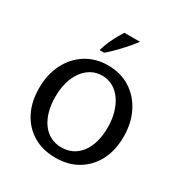

<svg xmlns="http://www.w3.org/2000/svg" viewBox="-167 -814 901 953"><g transform="rotate(30 284.0 -337.5)"><path d="M283.7 16.1Q210.9 16.1 156.5 -16.3Q102 -48.6 71.9 -107Q41.8 -165.3 41.8 -243.1Q41.8 -322 72.5 -382.7Q103.1 -443.5 157.8 -477.8Q212.4 -512.2 283.7 -512.2Q355.4 -512.2 410 -477.8Q464.6 -443.5 495.4 -382.7Q526.2 -322 526.2 -243.1Q526.2 -165.5 496.1 -107.1Q465.9 -48.8 411.4 -16.3Q356.9 16.1 283.7 16.1ZM283.7 -43Q318.4 -43 346.4 -56.9Q374.3 -70.9 394.1 -97.3Q413.9 -123.6 424.3 -160.6Q434.8 -197.6 434.8 -243.1Q434.8 -289.2 423.8 -327.6Q412.9 -366 392.8 -394.2Q372.6 -422.5 344.9 -438.1Q317.1 -453.6 283.7 -453.6Q250.1 -453.6 222.4 -438.6Q194.8 -423.5 174.6 -395.7Q154.5 -368 143.7 -330Q133 -292 133 -246.2Q133 -200.2 143.7 -162.7Q154.4 -125.1 174.2 -98.3Q194 -71.6 221.7 -57.3Q249.4 -43 283.7 -43ZM207.6 -556.6Q216.5 -587.4 227.9 -612.8Q239.3 -638.2 250.9 -658.3Q262.6 -678.4 271.1 -692.5H360.8Q349.3 -676.8 330.5 -654.7Q311.8 -632.6 287.5 -607.4Q263.2 -582.1 234.4 -556.6Z"/></g></svg>

Font: Russolo 10pt ExtraLight
Style: Regular
Weight: 200
Designer: Micah Stupak-Hahn
Version: Version 1.000